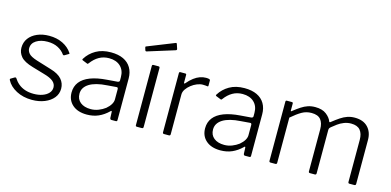

<svg xmlns="http://www.w3.org/2000/svg" viewBox="-71 -1167 3239 1590"><g transform="rotate(15 1549.0 -372.5)"><path d="M399 -418Q377 -450 339.5 -469.5Q302 -489 250 -489Q192 -489 153.5 -464.5Q115 -440 115 -397Q115 -374 132.5 -353.5Q150 -333 203 -316L333 -276Q398 -257 428 -222.5Q458 -188 458 -142Q458 -97 430.5 -63Q403 -29 355 -9.5Q307 10 247 10Q171 10 112.5 -21Q54 -52 29 -101Q27 -105 27 -108Q27 -111 31 -114L63 -133Q67 -135 70.5 -134.5Q74 -134 76 -131Q93 -104 117 -84Q141 -64 173.5 -53Q206 -42 248 -42Q289 -42 322 -53.5Q355 -65 374.5 -86Q394 -107 394 -135Q394 -165 369.5 -186.5Q345 -208 287 -224L185 -254Q109 -276 80.5 -309.5Q52 -343 52 -385Q52 -432 77.5 -466.5Q103 -501 148 -520.5Q193 -540 251 -540Q316 -540 367 -515Q418 -490 446 -447Q449 -444 449 -441Q449 -438 445 -436L411 -416Q408 -415 405 -415Q402 -415 399 -418Z M900 -67Q861 -29 816.5 -9.5Q772 10 717 10Q639 10 594 -29.5Q549 -69 549 -135Q549 -187 578 -224.5Q607 -262 664 -284Q721 -306 805 -312L894 -319Q902 -320 906.5 -323.5Q911 -327 911 -334V-363Q911 -421 875 -455Q839 -489 777 -489Q730 -489 692 -467.5Q654 -446 623 -404Q620 -400 617.5 -398.5Q615 -397 611 -399L569 -416Q566 -418 565 -420.5Q564 -423 568 -429Q599 -479 652 -509.5Q705 -540 780 -540Q843 -540 886.5 -519.5Q930 -499 953 -460Q976 -421 976 -368V-13Q976 -5 973 -2.5Q970 0 963 0H926Q921 0 918 -3.5Q915 -7 914 -13L912 -65Q910 -79 900 -67ZM911 -259Q911 -276 897 -274L822 -268Q770 -265 731.5 -255Q693 -245 667.5 -229Q642 -213 628.5 -191.5Q615 -170 615 -142Q615 -95 648 -68.5Q681 -42 737 -42Q771 -42 803 -54.5Q835 -67 860 -86Q885 -107 898 -129Q911 -151 911 -171V-259Z M1200 -15Q1200 -6 1197 -3Q1194 0 1184 0H1147Q1139 0 1136.5 -2.5Q1134 -5 1134 -12V-518Q1134 -530 1145 -530H1189Q1200 -530 1200 -518ZM1287 -749 1300 -710Q1304 -699 1291 -695L1063 -624Q1058 -622 1054.5 -623.5Q1051 -625 1049 -630L1043 -649Q1039 -659 1046 -662L1277 -754Q1284 -757 1287 -749Z M1378 0Q1372 0 1369 -3Q1366 -6 1366 -12V-519Q1366 -530 1376 -530H1419Q1428 -530 1428 -520V-454Q1428 -449 1431 -448Q1434 -447 1438 -451Q1465 -483 1491 -502.5Q1517 -522 1542.5 -531Q1568 -540 1594 -540Q1630 -540 1630 -528V-482Q1630 -474 1622 -475Q1615 -476 1605.5 -477Q1596 -478 1583 -478Q1560 -478 1534 -467.5Q1508 -457 1485 -439Q1462 -421 1447 -399Q1432 -377 1432 -354V-12Q1432 0 1419 0H1378Z M2045 -67Q2006 -29 1961.5 -9.5Q1917 10 1862 10Q1784 10 1739 -29.5Q1694 -69 1694 -135Q1694 -187 1723 -224.5Q1752 -262 1809 -284Q1866 -306 1950 -312L2039 -319Q2047 -320 2051.5 -323.5Q2056 -327 2056 -334V-363Q2056 -421 2020 -455Q1984 -489 1922 -489Q1875 -489 1837 -467.5Q1799 -446 1768 -404Q1765 -400 1762.5 -398.5Q1760 -397 1756 -399L1714 -416Q1711 -418 1710 -420.5Q1709 -423 1713 -429Q1744 -479 1797 -509.5Q1850 -540 1925 -540Q1988 -540 2031.5 -519.5Q2075 -499 2098 -460Q2121 -421 2121 -368V-13Q2121 -5 2118 -2.5Q2115 0 2108 0H2071Q2066 0 2063 -3.5Q2060 -7 2059 -13L2057 -65Q2055 -79 2045 -67ZM2056 -259Q2056 -276 2042 -274L1967 -268Q1915 -265 1876.5 -255Q1838 -245 1812.5 -229Q1787 -213 1773.5 -191.5Q1760 -170 1760 -142Q1760 -95 1793 -68.5Q1826 -42 1882 -42Q1916 -42 1948 -54.5Q1980 -67 2005 -86Q2030 -107 2043 -129Q2056 -151 2056 -171V-259Z M2291 0Q2279 0 2279 -12V-519Q2279 -530 2289 -530H2332Q2342 -530 2342 -520V-461Q2342 -456 2344 -454.5Q2346 -453 2351 -458Q2384 -484 2412 -502.5Q2440 -521 2468.5 -530.5Q2497 -540 2531 -540Q2592 -540 2627 -512.5Q2662 -485 2673 -453Q2675 -449 2679 -450Q2683 -451 2687 -455Q2721 -482 2749.5 -501Q2778 -520 2807 -530Q2836 -540 2870 -540Q2943 -540 2982.5 -498.5Q3022 -457 3022 -390V-13Q3022 0 3009 0H2967Q2962 0 2959 -3Q2956 -6 2956 -12V-373Q2956 -426 2931.5 -455.5Q2907 -485 2853 -485Q2821 -485 2792 -473.5Q2763 -462 2740 -445Q2717 -428 2699 -413Q2690 -406 2686.5 -400Q2683 -394 2683 -383V-13Q2683 0 2671 0H2629Q2623 0 2620 -3Q2617 -6 2617 -12V-373Q2617 -426 2593 -455.5Q2569 -485 2514 -485Q2469 -485 2432 -464Q2395 -443 2345 -400V-12Q2345 0 2332 0H2291Z"/></g></svg>

Font: Libre Franklin Light
Style: Regular
Weight: 300
Designer: Pablo Impallari, Rodrigo Fuenzalida, Nhung Nguyen
Foundry: Impallari Type
Version: Version 3.000